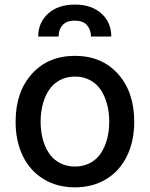

<svg xmlns="http://www.w3.org/2000/svg" viewBox="-20 -792 642 823"><path d="M143.8 -635.3Q143.8 -695.7 186.6 -734Q229.4 -772.4 300.8 -772.4Q372.2 -772.4 414.6 -734.2Q457 -696 457 -635.3H370Q369.7 -665.1 352.6 -684.3Q335.6 -703.5 300.8 -703.5Q264.9 -703.5 247.9 -684.1Q230.8 -664.8 231.2 -635.3ZM46.9 -270.2Q46.9 -397.7 116.5 -475.1Q186.1 -552.6 301.1 -552.6Q416.2 -552.6 485.8 -475.1Q555.4 -397.7 555.4 -270.2Q555.4 -186.8 524.1 -122.9Q492.9 -58.9 435 -24Q377.1 11 301.1 11Q225.1 11 167.3 -24Q109.4 -58.9 78.1 -122.9Q46.9 -186.8 46.9 -270.2ZM301.5 -78.1Q337.7 -78.1 366.3 -93.4Q394.9 -108.7 412.5 -135.3Q430 -161.9 439.1 -196.2Q448.2 -230.5 448.2 -270.6Q448.2 -310.4 439.1 -344.8Q430 -379.3 412.5 -406.1Q394.9 -432.9 366.3 -448.3Q337.7 -463.8 301.5 -463.8Q264.9 -463.8 236.3 -448.3Q207.7 -432.9 190 -406.1Q172.2 -379.3 163.2 -344.8Q154.1 -310.4 154.1 -270.6Q154.1 -230.5 163.2 -196.2Q172.2 -161.9 190 -135.3Q207.7 -108.7 236.3 -93.4Q264.9 -78.1 301.5 -78.1Z"/></svg>

Font: TID UI Medium
Style: Regular
Weight: 500
Designer: The TID Project Authors
Foundry: Bakken & Bæck
Version: Version 1.001;hotconv 1.0.109;makeotfexe 2.5.65596